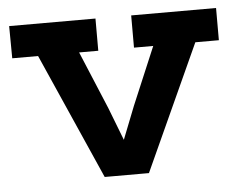

<svg xmlns="http://www.w3.org/2000/svg" viewBox="-40 -495 676 542"><g transform="rotate(-5 298.0 -224.0)"><path d="M4.2 -447.8H248.8V-356.5H194.5L262.8 -193L298.8 -99.8L335.5 -193L404.5 -356.5H350V-447.8H590.5V-356.5H523.8L361.2 0H235.8L78.2 -356.5H5Z"/></g></svg>

Font: Podkova VF Beta
Style: Regular
Weight: 400
Designer: Ilya Yudin
Foundry: Cyreal (www.cyreal.org)
Version: Version 2.100